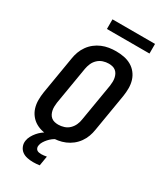

<svg xmlns="http://www.w3.org/2000/svg" viewBox="-274 -1024 1148 1348"><g transform="rotate(30 300.0 -350.5)"><path d="M256 8Q223 8 191.5 2Q160 -4 133.5 -19Q107 -34 88 -58Q69 -82 60 -111.5Q51 -141 51 -173.5Q51 -206 56 -238L107 -543Q111 -570 121 -597.5Q131 -625 148.5 -649.5Q166 -674 189.5 -692.5Q213 -711 240.5 -722.5Q268 -734 296.5 -738.5Q325 -743 353 -743Q386 -743 417.5 -737Q449 -731 475.5 -716Q502 -701 521 -677Q540 -653 549 -623.5Q558 -594 558 -561.5Q558 -529 553 -497L502 -192Q498 -165 488 -137.5Q478 -110 460.5 -85.5Q443 -61 419.5 -42.5Q396 -24 368.5 -12.5Q341 -1 312.5 3.5Q284 8 256 8ZM257 -93Q280 -93 303.5 -100.5Q327 -108 344.5 -125Q362 -142 372 -164Q382 -186 385 -209L436 -513Q438 -529 438.5 -544.5Q439 -560 436 -575Q433 -590 426.5 -603Q420 -616 408.5 -625.5Q397 -635 382 -638.5Q367 -642 352 -642Q329 -642 306 -634.5Q283 -627 265 -610Q247 -593 237.5 -571Q228 -549 224 -526L173 -222Q171 -206 170.5 -190.5Q170 -175 173 -160Q176 -145 182.5 -132Q189 -119 200.5 -109.5Q212 -100 227 -96.5Q242 -93 257 -93ZM235 223Q211 223 187.5 218Q164 213 146.5 200Q129 187 120 165Q111 143 115 119Q118 99 128.5 80Q139 61 152.5 45Q166 29 183 15.5Q200 2 219 -8H302L301 0Q285 7 270.5 18Q256 29 244 42.5Q232 56 222.5 71.5Q213 87 211 103Q209 113 212 122Q215 131 221.5 136.5Q228 142 238 144Q248 146 257 146Q268 146 279 144.5Q290 143 301 141L288 219Q275 221 261.5 222Q248 223 235 223ZM218 -846V-924H563V-846Z"/></g></svg>

Font: Iosevka Aile
Style: Bold Italic
Weight: 700
Italic angle: -9°
Designer: Belleve Invis
Foundry: Belleve Invis
Version: Version 28.0.1; ttfautohint (v1.8.4)